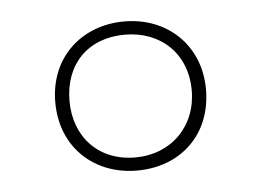

<svg xmlns="http://www.w3.org/2000/svg" viewBox="-33 -764 494 363"><g transform="rotate(-5 214.0 -582.5)"><path d="M214 -441C296 -441 357 -496 357 -583C357 -666 296 -724 214 -724C133 -724 71 -668 71 -583C71 -496 134 -441 214 -441ZM213 -466C143 -466 98 -515 98 -583C98 -653 143 -699 213 -699C281 -699 330 -653 330 -583C330 -515 281 -466 213 -466Z"/></g></svg>

Font: Noto Sans Telugu Thin
Style: Regular
Weight: 100
Designer: Jelle Bosma - Monotype Design Team
Foundry: Monotype Imaging Inc.
Version: Version 2.005